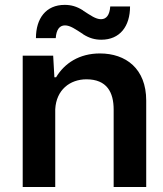

<svg xmlns="http://www.w3.org/2000/svg" viewBox="-20 -752 657 772"><path d="M193.8 -528.3H71.3V0H202.1V-302.7V-312.5C206.1 -391.1 261.7 -433.1 327.6 -433.1C409.7 -433.1 437 -380.9 437 -311.5V0H567.9V-347.7C567.9 -476.1 485.8 -537.1 381.8 -537.1C298.8 -537.1 239.3 -497.6 205.6 -441.4H198.7ZM124.5 -598.6H204.1C206.5 -633.3 219.7 -649.9 241.2 -649.9C262.7 -649.9 283.7 -634.3 313.5 -615.2V-614.7C339.4 -598.1 362.3 -592.3 387.2 -592.3C462.9 -592.3 502.9 -647 502.9 -726.1H423.3C420.9 -691.4 407.7 -674.8 386.2 -674.8C364.7 -674.8 343.8 -690.4 314 -709.5V-710C288.1 -726.6 265.1 -732.4 240.2 -732.4C164.6 -732.4 124.5 -677.7 124.5 -598.6Z"/></svg>

Font: Faust Sans Bold
Style: Regular
Weight: 700
Designer: Andreas Faust
Version: Version 1.003;Glyphs 3.1.2 (3151)